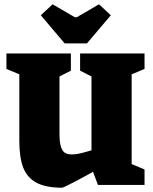

<svg xmlns="http://www.w3.org/2000/svg" viewBox="-20 -861 713 894"><path d="M70 -205V-515L10 -540V-612H310V-532L257 -505V-240Q257 -198 264 -177Q271 -156 283 -149Q295 -142 316 -142Q337 -142 368.5 -150.5Q400 -159 406 -161V-505L353 -532V-612H653V-540L593 -515V-97L653 -72V0H436L413 -61Q376 -40 325.5 -13.5Q275 13 269 13Q193 13 149.5 -10.5Q106 -34 88 -81Q70 -128 70 -205ZM170 -790 225 -841 328 -781H338L441 -841L496 -790L385 -659H281Z"/></svg>

Font: Grenze Black
Style: Regular
Weight: 900
Designer: Renata Polastri
Foundry: Omnibus-Type
Version: Version 1.002; ttfautohint (v1.8)